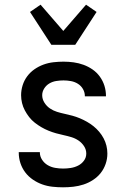

<svg xmlns="http://www.w3.org/2000/svg" viewBox="-20 -791 540 819"><path d="M249 8Q226 8 203.5 5.5Q181 3 160 -4.5Q139 -12 120 -25Q101 -38 87.5 -56Q74 -74 67 -95.5Q60 -117 60 -140V-142H150V-141Q150 -124 159.5 -109.5Q169 -95 183.5 -86.5Q198 -78 215 -75Q232 -72 249 -72Q265 -72 281.5 -74.5Q298 -77 313 -84.5Q328 -92 338 -105.5Q348 -119 348 -136Q348 -153 338.5 -167.5Q329 -182 315 -191.5Q301 -201 284.5 -206Q268 -211 251.5 -214.5Q235 -218 219 -222.5Q203 -227 187 -233.5Q171 -240 156.5 -248.5Q142 -257 128.5 -267.5Q115 -278 104.5 -291.5Q94 -305 86 -320Q78 -335 74 -351.5Q70 -368 70 -385Q70 -406 76.5 -427Q83 -448 96 -465.5Q109 -483 127 -495.5Q145 -508 165.5 -515.5Q186 -523 208 -525.5Q230 -528 251 -528Q273 -528 294.5 -525Q316 -522 336.5 -514.5Q357 -507 375 -494.5Q393 -482 406 -464Q419 -446 425.5 -425Q432 -404 432 -382V-380H342V-381Q342 -397 334 -411Q326 -425 312.5 -433.5Q299 -442 283 -445Q267 -448 251 -448Q236 -448 220 -445.5Q204 -443 190.5 -435Q177 -427 168.5 -413.5Q160 -400 160 -385Q160 -368 169.5 -353Q179 -338 193 -328.5Q207 -319 223 -314Q239 -309 255.5 -305.5Q272 -302 288.5 -297.5Q305 -293 320.5 -286.5Q336 -280 351 -271.5Q366 -263 379 -252.5Q392 -242 403 -229Q414 -216 422 -201Q430 -186 434 -169.5Q438 -153 438 -136Q438 -113 430.5 -91.5Q423 -70 409.5 -53Q396 -36 377 -23.5Q358 -11 336.5 -4Q315 3 293 5.5Q271 8 249 8ZM199 -600 108 -740 153 -771 250 -659 347 -771 392 -740 301 -600Z"/></svg>

Font: Iosevka Term Medium
Style: Regular
Weight: 500
Monospace: yes
Designer: Belleve Invis
Foundry: Belleve Invis
Version: Version 26.3.1